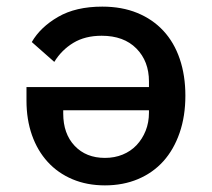

<svg xmlns="http://www.w3.org/2000/svg" viewBox="-20 -548 640 580"><path d="M430 -285V-302Q430 -363 392 -401.5Q354 -440 287 -440Q237 -440 201.5 -418.5Q166 -397 144 -361L76 -421Q102 -466 155.5 -497Q209 -528 289 -528Q348 -528 394.5 -509Q441 -490 473.5 -455Q506 -420 523 -370Q540 -320 540 -259Q540 -197 522.5 -146.5Q505 -96 473.5 -61Q442 -26 397 -7Q352 12 297 12Q243 12 199 -6.5Q155 -25 124 -59Q93 -93 76.5 -140Q60 -187 60 -244V-285ZM171 -205Q171 -144 205.5 -107.5Q240 -71 297 -71Q326 -71 350.5 -81Q375 -91 392.5 -109.5Q410 -128 420 -153Q430 -178 430 -208V-215H171Z"/></svg>

Font: IBM Plex Mono Medium
Style: Regular
Weight: 500
Monospace: yes
Designer: Mike Abbink, Paul van der Laan, Pieter van Rosmalen
Foundry: Bold Monday
Version: Version 2.3